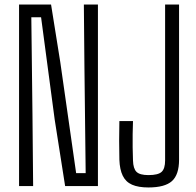

<svg xmlns="http://www.w3.org/2000/svg" viewBox="-20 -820 864 846"><path d="M64 0V-800H205L245.5 -547L315.5 -57H357.5L352 -527L349.5 -800H411.5V0H267L221 -293L161 -744H118L123 -322L126 0ZM634 6Q589.5 6 561.8 -6.2Q534 -18.5 520.8 -45.8Q507.5 -73 506 -116.5Q505 -163.5 505 -201.5Q505 -239.5 506 -286.5H566Q565 -257 564.5 -228.2Q564 -199.5 564.5 -171Q565 -142.5 566 -113Q567 -77 581.5 -62.8Q596 -48.5 634 -48.5Q677 -48.5 692.2 -62.8Q707.5 -77 707.5 -113V-800H769V-116.5Q769 -50.5 737.8 -22.2Q706.5 6 634 6Z"/></svg>

Font: Big Shoulders Text Thin Light
Style: Regular
Weight: 300
Version: Version 2.002